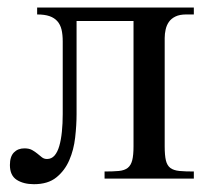

<svg xmlns="http://www.w3.org/2000/svg" viewBox="-20 -467 541 502"><path d="M253.4 0V-18.6Q275.9 -18.6 290.8 -20Q305.7 -21.5 314 -28.1Q322.3 -34.7 325.7 -47.9Q329.1 -61 329.1 -84.5V-412.1H180.2V-168.5Q180.2 -139.6 176.5 -107.4Q172.9 -75.2 161.1 -48.1Q149.4 -21 127.4 -3.2Q105.5 14.6 68.8 14.6Q41.5 14.6 23.7 3.2Q5.9 -8.3 5.9 -35.6Q5.9 -57.6 16.4 -68.4Q26.9 -79.1 43.9 -79.1Q56.2 -79.1 64 -74.7Q71.8 -70.3 77.9 -65.2Q84 -60.1 89.6 -55.7Q95.2 -51.3 103 -51.3Q114.7 -51.3 122.6 -60.3Q130.4 -69.3 135 -85.2Q139.6 -101.1 141.8 -122.6Q144 -144 144 -168.5V-358.9Q144 -376.5 140.9 -389.6Q137.7 -402.8 129.9 -411.6Q122.1 -420.4 109.4 -424.8Q96.7 -429.2 77.1 -429.2V-447.3H486.8V-429.2H466.8Q449.7 -429.2 438.7 -423.8Q427.7 -418.5 421.6 -409.7Q415.5 -400.9 413.1 -389.9Q410.6 -378.9 410.6 -367.7V-84.5Q410.6 -60.5 413.8 -47.4Q417 -34.2 425.5 -27.8Q434.1 -21.5 449 -20Q463.9 -18.6 486.8 -18.6V0Z"/></svg>

Font: Doulos SIL Cyr
Style: Regular
Weight: 400
Designer: Walt Agee, Victor Gaultney, Peter Martin, Debbi Hosken, Becca Hirsbrunner
Foundry: SIL International
Version: Version 5.000